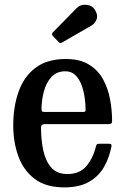

<svg xmlns="http://www.w3.org/2000/svg" viewBox="-20 -781 530 812"><path d="M36 -250Q36 -330 58.8 -393.8Q81.5 -457.5 130.5 -494.5Q179.5 -531.5 258.5 -531.5Q317.5 -531.5 355.8 -508.2Q394 -485 415.2 -446.8Q436.5 -408.5 445.2 -362.5Q454 -316.5 454 -271Q454 -261 450.2 -258.5Q446.5 -256 436 -256H169Q153.5 -256 153.5 -241.5Q153.5 -189 163.2 -144.2Q173 -99.5 197 -72.2Q221 -45 265 -45Q317.5 -45 345.8 -79Q374 -113 385.5 -161Q386.5 -166.5 389.2 -169.8Q392 -173 399.5 -173H440.5Q448.5 -173 450.2 -170.5Q452 -168 451.5 -162Q442 -113 419.2 -73.8Q396.5 -34.5 355.8 -11.5Q315 11.5 252 11.5Q173.5 11.5 126.2 -24.8Q79 -61 57.5 -120.5Q36 -180 36 -250ZM169.5 -307.5H327.5Q337.5 -307.5 339.8 -309Q342 -310.5 342 -316.5Q342 -340.5 338 -368.8Q334 -397 324.5 -422.2Q315 -447.5 298.5 -463.5Q282 -479.5 256.5 -479.5Q219.5 -479.5 197.5 -455.5Q175.5 -431.5 165.8 -395Q156 -358.5 155.5 -321Q155.5 -313 157.8 -310.2Q160 -307.5 169.5 -307.5ZM226.5 -605 204 -628.5Q196 -637 204 -644.5L304.5 -747Q319.5 -762.5 344.2 -760.8Q369 -759 381 -740Q395 -718.5 388.8 -700.2Q382.5 -682 367 -673L245.5 -603Q239 -599 235.5 -599Q232 -599 226.5 -605Z"/></svg>

Font: Besley* Narrow Medium
Style: Regular
Weight: 500
Width: 4
Designer: Owen Earl
Foundry: indestructible type*
Version: Version 3.000; ttfautohint (v1.8.3)